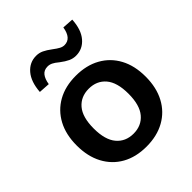

<svg xmlns="http://www.w3.org/2000/svg" viewBox="-207 -868 1006 1006"><g transform="rotate(-45 296.0 -365.0)"><path d="M296 10Q218 10 161 -22Q104 -54 72.5 -113Q41 -172 41 -253Q41 -334 72.5 -392.5Q104 -451 161 -483Q218 -515 296 -515Q374 -515 431.5 -483Q489 -451 520.5 -392.5Q552 -334 552 -253Q552 -172 520.5 -113Q489 -54 431.5 -22Q374 10 296 10ZM296 -86Q355 -86 390 -127.5Q425 -169 425 -253Q425 -337 390 -378Q355 -419 296 -419Q237 -419 202 -378Q167 -337 167 -253Q167 -169 202 -127.5Q237 -86 296 -86ZM165 -584 103 -588Q108 -659 141 -697.5Q174 -736 223 -736Q245 -736 264 -727Q283 -718 307 -700Q328 -684 341.5 -677Q355 -670 368 -670Q418 -670 429 -740L491 -736Q487 -665 454 -626.5Q421 -588 372 -588Q350 -588 330.5 -597Q311 -606 286 -625Q267 -641 253.5 -647.5Q240 -654 226 -654Q199 -654 184.5 -635.5Q170 -617 165 -584Z"/></g></svg>

Font: Mulish ExtraLight
Style: Bold
Weight: 700
Version: Version 3.603